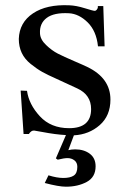

<svg xmlns="http://www.w3.org/2000/svg" viewBox="-20 -498 479 725"><path d="M397 -122Q397 -61 356.5 -25.5Q316 10 259 13L238 69Q250 66 264 66Q297 66 319 82.5Q341 99 341 130Q341 171 307.5 189Q274 207 229 207Q202 207 149 193L163 164Q195 174 219 174Q245 174 258.5 165Q272 156 272 132Q272 116 261 107.5Q250 99 235 99Q222 99 198 105L191 100L229 12Q209 11 186.5 8Q164 5 140.5 0.5Q117 -4 109 -5Q98 -6 89 8H69L58 -156L82 -155Q89 -104 130.5 -59Q172 -14 241 -14Q324 -14 324 -86Q324 -140 272 -164L194 -200Q160 -215 139.5 -226.5Q119 -238 96 -256.5Q73 -275 62 -298.5Q51 -322 51 -351Q53 -413 104.5 -447.5Q156 -482 242 -478Q268 -477 300 -467Q332 -457 338 -457Q342 -457 345.5 -461.5Q349 -466 349.5 -470Q350 -474 349 -475H370L375 -323H350Q344 -381 311 -413.5Q278 -446 240 -448Q184 -451 156.5 -430.5Q129 -410 131 -372Q132 -349 154 -328Q176 -307 198.5 -295.5Q221 -284 259.5 -267.5Q298 -251 310 -245Q397 -203 397 -122Z"/></svg>

Font: GFS Artemisia
Style: Regular
Weight: 400
Designer: Takis Katsoulidis and George D. Matthiopoulos
Foundry: Takis Katsoulidis and George D. Matthiopoulos
Version: Version 1.0